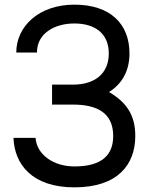

<svg xmlns="http://www.w3.org/2000/svg" viewBox="-20 -792 648 826"><path d="M300 14C488 14 562 -85 562 -207C562 -295 526 -351 449 -396C506 -432 537 -488 537 -562C537 -690 454 -772 300 -772C148 -772 50 -679 50 -566H139C139 -651 218 -691 300 -691C385 -691 448 -651 448 -562C448 -473 385 -428 295 -428H204V-342H295C395 -342 467 -308 467 -207C467 -106 393 -76 300 -76C211 -76 138 -126 133 -199H38C42 -87 116 14 300 14Z"/></svg>

Font: Hibana 45 SubMedium
Style: Regular
Weight: 500
Width: 6
Designer: pygmalion
Foundry: ybstudio
Version: Version 2021.007;FEAKit 1.0